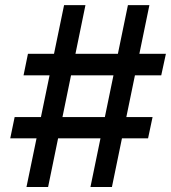

<svg xmlns="http://www.w3.org/2000/svg" viewBox="-20 -748 684 768"><path d="M341.8 0 491.7 -727.5H577.6L427.7 0ZM21 -194.8 38.6 -279.8H590.3L572.3 -194.8ZM85.9 0 236.3 -727.5H321.8L172.4 0ZM74.2 -446.8 91.8 -532.7H643.6L625 -446.8Z"/></svg>

Font: Inter 17pt Medium
Style: Italic
Weight: 500
Italic angle: -9.3988°
Version: Version 4.001;git-66647c0bb